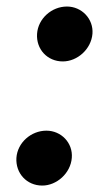

<svg xmlns="http://www.w3.org/2000/svg" viewBox="-20 -562 338 591"><path d="M110.1 9.2C154.5 9.2 197.4 -28.8 201 -76C204.9 -122.2 168.3 -159.8 122.9 -159.8C75.6 -159.8 33.7 -122.9 30.5 -76C27.7 -28.8 62.1 9.2 110.1 9.2ZM94.1 -458.1C90.9 -410.5 125.7 -372.9 173.3 -372.9C218 -372.9 260.7 -410.5 264.6 -458.1C268.1 -503.9 231.5 -541.9 186.1 -541.9C138.8 -541.9 97.3 -504.6 94.1 -458.1Z"/></svg>

Font: Magic Ui Pro
Style: Bold Italic
Weight: 700
Italic angle: -9.39999°
Designer: Stefan Endress, Andreas Faust
Version: Version 1.000;FEAKit 1.0